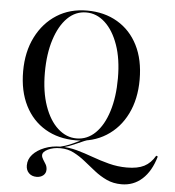

<svg xmlns="http://www.w3.org/2000/svg" viewBox="-54 -632 796 875"><g transform="rotate(5 344.0 -194.5)"><path d="M145.2 192.7Q123.4 192.7 110.1 179.4Q96.8 166.1 96.8 144.4Q96.8 116.1 116.5 94.4Q136.3 72.6 169.8 59.3Q203.2 46 244.4 46Q281.5 46 317.7 56Q354 66.1 391.5 79.8Q429 93.5 469 104Q508.9 114.5 551.6 114.5Q600.8 114.5 630.6 99.2Q660.5 83.9 680.6 49.2L687.9 52.4Q668.5 120.2 628.6 156.5Q588.7 192.7 533.9 192.7Q496 192.7 465.7 178.6Q435.5 164.5 408.9 143.5Q382.3 122.6 356.9 102Q331.5 81.5 303.6 67.3Q275.8 53.2 242.7 53.2Q209.7 53.2 185.9 64.9Q162.1 76.6 162.1 91.9Q162.1 100.8 168.5 110.9Q175 121 181.5 131.9Q187.9 142.7 187.9 156.5Q187.9 172.6 175.8 182.7Q163.7 192.7 145.2 192.7ZM253.2 48.4 238.7 46.8Q262.9 41.1 281.5 33.5Q300 25.8 317.7 16.9Q335.5 8.1 355.2 0.4Q375 -7.3 401.6 -12.9V-5.6Q370.2 1.6 347.6 11.3Q325 21 303.6 30.6Q282.3 40.3 253.2 48.4ZM308.9 11.3Q229 11.3 169 -24.2Q108.9 -59.7 75.8 -125.4Q42.7 -191.1 42.7 -281.5Q42.7 -371 77 -438.7Q111.3 -506.5 171 -544.4Q230.6 -582.3 309.7 -582.3Q388.7 -582.3 448.8 -546.8Q508.9 -511.3 541.9 -446Q575 -380.6 575 -289.5Q575 -200 541.5 -132.3Q508.1 -64.5 447.6 -26.6Q387.1 11.3 308.9 11.3ZM311.3 2.4Q360.5 2.4 397.6 -33.9Q434.7 -70.2 455.2 -135.5Q475.8 -200.8 475.8 -287.1Q475.8 -375 453.2 -439.1Q430.6 -503.2 392.3 -538.3Q354 -573.4 306.5 -573.4Q257.3 -573.4 220.6 -537.1Q183.9 -500.8 162.9 -435.5Q141.9 -370.2 141.9 -283.9Q141.9 -196.8 164.5 -132.3Q187.1 -67.7 225.8 -32.7Q264.5 2.4 311.3 2.4Z"/></g></svg>

Font: Playfair 144pt SemiCondensed Medium
Style: Regular
Weight: 500
Width: 4
Designer: Claus Eggers Sørensen
Foundry: Claus Eggers Sørensen
Version: Version 2.203